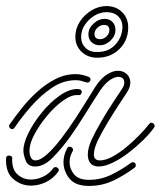

<svg xmlns="http://www.w3.org/2000/svg" viewBox="-40 -607 529 632"><path d="M76 -59Q52 -59 44.5 -78.5Q37 -98 37 -111Q37 -136 54 -170Q71 -204 98 -237Q125 -270 156 -292Q187 -314 215 -314Q229 -314 229 -304Q229 -300 226 -296.5Q223 -293 218 -294Q196 -296 168.5 -276.5Q141 -257 115.5 -226.5Q90 -196 73.5 -165Q57 -134 57 -111Q57 -97 62 -88Q67 -79 76 -79Q93 -79 115.5 -99.5Q138 -120 162 -151.5Q186 -183 208.5 -217.5Q231 -252 248.5 -280.5Q266 -309 275 -323Q294 -351 313 -362.5Q332 -374 348 -374Q366 -374 377.5 -363Q389 -352 389 -335Q389 -320 378 -303Q370 -291 352 -263.5Q334 -236 315 -204.5Q296 -173 283 -147Q269 -117 269 -99Q269 -79 289 -79Q307 -79 329.5 -91Q352 -103 375 -122Q398 -141 418 -161.5Q438 -182 451 -199Q454 -203 458 -203Q464 -203 467.5 -197.5Q471 -192 467 -187Q454 -168 431.5 -146Q409 -124 383 -104Q357 -84 331 -71.5Q305 -59 285 -59Q266 -59 257.5 -70Q249 -81 249 -98Q249 -119 261 -146Q274 -174 293.5 -207.5Q313 -241 332.5 -270.5Q352 -300 362 -315Q369 -325 369 -335Q369 -354 349 -354Q338 -354 322.5 -344Q307 -334 291 -311Q269 -278 242.5 -235Q216 -192 189 -154Q162 -117 133.5 -88Q105 -59 76 -59ZM0 -182Q-5 -182 -8.5 -187Q-12 -192 -8 -198Q9 -222 31.5 -250.5Q54 -279 82 -304.5Q110 -330 142 -346.5Q174 -363 209 -363Q220 -363 231 -360.5Q242 -358 252 -354Q258 -351 258 -345Q258 -341 254 -337.5Q250 -334 244 -336Q244 -336 241 -337Q238 -338 233 -339Q228 -341 222 -342Q216 -343 209 -343Q168 -343 131 -318Q94 -293 62.5 -257Q31 -221 8 -187Q5 -182 0 -182ZM253 5Q208 5 188.5 -19.5Q169 -44 169 -73Q169 -97 181 -119Q184 -124 190 -124Q195 -124 198.5 -119.5Q202 -115 199 -109Q189 -91 189 -73Q189 -51 204 -33Q219 -15 253 -15Q291 -15 325.5 -31.5Q360 -48 391 -71Q393 -73 397 -73Q407 -73 407 -63Q407 -58 403 -55Q371 -31 334 -13Q297 5 253 5ZM62 4Q29 4 3.5 -18Q-22 -40 -20 -86Q-20 -95 -10 -95Q-6 -95 -2.5 -92.5Q1 -90 0 -85Q-1 -49 18 -32.5Q37 -16 62 -16Q82 -16 102 -25.5Q122 -35 135 -53Q138 -57 143 -57Q148 -57 152 -52Q156 -47 151 -41Q135 -19 111 -7.5Q87 4 62 4ZM280 -417Q249 -417 228.5 -436.5Q208 -456 208 -486Q208 -513 223 -536Q238 -559 261.5 -573Q285 -587 310 -587Q342 -587 362 -567Q382 -547 382 -517Q382 -474 353 -445.5Q324 -417 280 -417ZM279 -436Q317 -435 340 -460.5Q363 -486 363 -519Q363 -540 349 -553.5Q335 -567 311 -567Q290 -567 271 -555.5Q252 -544 239.5 -525.5Q227 -507 227 -485Q227 -464 241.5 -449.5Q256 -435 279 -436ZM288 -458Q272 -458 261.5 -468Q251 -478 251 -494Q251 -514 268 -529.5Q285 -545 304 -545Q320 -545 330 -535Q340 -525 340 -509Q340 -489 324 -473.5Q308 -458 288 -458ZM290 -478Q301 -478 310.5 -487Q320 -496 320 -508Q320 -525 302 -525Q291 -525 281 -516Q271 -507 271 -495Q271 -478 290 -478Z"/></svg>

Font: Neonderthaw
Style: Regular
Weight: 400
Designer: Robert E. Leuschke
Foundry: Robert E. Leuschke
Version: Version 1.010; ttfautohint (v1.8.3)